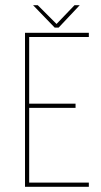

<svg xmlns="http://www.w3.org/2000/svg" viewBox="-20 -717 386 737"><path d="M76 0V-591H321V-575H92V-319H270V-303H92V-16H321V0ZM190 -611 107 -697H125L197 -625L266 -697H286L205 -611Z"/></svg>

Font: Alumni Sans Pinstripe
Style: Regular
Weight: 400
Designer: Robert E. Leuschke
Foundry: Robert E. Leuschke
Version: Version 1.010; ttfautohint (v1.8.4.7-5d5b)